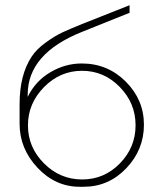

<svg xmlns="http://www.w3.org/2000/svg" viewBox="-20 -702 611 735"><path d="M87 -222Q87 -138 148.5 -76.5Q210 -15 294.5 -15Q379 -15 439 -76.5Q499 -138 499 -222.5Q499 -307 438.5 -369Q378 -431 294 -431Q210 -431 148.5 -368.5Q87 -306 87 -222ZM293 -459Q392 -459 461.5 -389.5Q531 -320 531 -224.5Q531 -129 463.5 -58Q396 13 300 13H285Q192 13 123.5 -60Q55 -133 55 -228V-304Q55 -415 101 -485Q120 -514 155.5 -539.5Q191 -565 219 -578Q247 -591 294 -610L476 -682V-653L294 -580Q86 -497 86 -340V-331Q115 -391 172 -425Q229 -459 293 -459Z"/></svg>

Font: Poiret One
Style: Regular
Weight: 400
Designer: Denis Masharov
Foundry: Denis Masharov
Version: Version 1.001